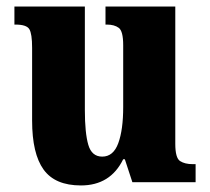

<svg xmlns="http://www.w3.org/2000/svg" viewBox="-20 -556 641 586"><path d="M227 10Q148 10 113 -38.5Q78 -87 78 -188V-410Q78 -453 69.5 -467Q61 -481 27 -481H24V-536H239V-220Q239 -150 249.5 -114Q260 -78 292 -78Q326 -78 341 -119Q356 -160 356 -229V-418Q356 -461 342.5 -471Q329 -481 306 -481H302V-536H515V-117Q515 -74 529.5 -64.5Q544 -55 568 -55H577V0H384L361 -70H356Q317 10 227 10Z"/></svg>

Font: Noto Serif Armenian Condensed ExtraBold
Style: Regular
Weight: 800
Width: 3
Designer: Monotype Design Team
Foundry: Monotype Imaging Inc.
Version: Version 2.008; ttfautohint (v1.8.4.7-5d5b)